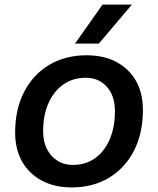

<svg xmlns="http://www.w3.org/2000/svg" viewBox="-20 -805 690 837"><path d="M293 12Q218 12 162.5 -17.5Q107 -47 76.5 -100.5Q46 -154 46 -227Q46 -329 85.5 -405Q125 -481 195 -522.5Q265 -564 357 -564Q433 -564 488 -534.5Q543 -505 573 -452Q603 -399 603 -326Q603 -224 564 -148Q525 -72 455 -30Q385 12 293 12ZM297 -86Q353 -86 394 -115Q435 -144 458 -197Q481 -250 481 -320Q481 -387 446 -426.5Q411 -466 354 -466Q298 -466 256.5 -437Q215 -408 191.5 -355.5Q168 -303 168 -232Q168 -189 184 -156.5Q200 -124 229.5 -105Q259 -86 297 -86ZM307 -615 427 -785H555L411 -615Z"/></svg>

Font: Azeret Mono Thin Medium
Style: Italic
Weight: 500
Italic angle: -12°
Version: Version 1.002